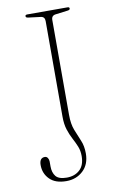

<svg xmlns="http://www.w3.org/2000/svg" viewBox="-83 -744 469 798"><g transform="rotate(-10 152.0 -345.0)"><path d="M230.5 -89Q230.5 -43 202 -16.2Q173.5 10.5 131.5 10.5Q85 10.5 61 -13.8Q37 -38 37 -73.5Q37 -104 60 -104Q67.5 -104 72 -97.2Q76.5 -90.5 76.5 -82V-61.5Q76.5 -35 89.2 -19.2Q102 -3.5 135.5 -3.5Q169 -3.5 190.2 -23Q211.5 -42.5 211.5 -81.5Q211.5 -104 204 -122.2Q196.5 -140.5 186.5 -159.2Q176.5 -178 169 -201Q161.5 -224 161.5 -256.5V-659.5Q161.5 -678 144.5 -680L92.5 -686.5Q82.5 -687.5 82.5 -694Q82.5 -700 91 -700H260.5Q269 -700 269 -694Q269 -687.5 259 -686.5L208 -680Q189.5 -678 189.5 -659.5V-259Q189.5 -220 199.8 -194Q210 -168 220.2 -144.2Q230.5 -120.5 230.5 -89Z"/></g></svg>

Font: Fraunces 144pt Soft Thin
Style: Regular
Weight: 100
Version: Version 1.000;[0bf87f6ff]